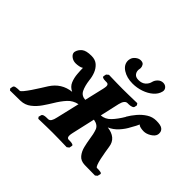

<svg xmlns="http://www.w3.org/2000/svg" viewBox="-132 -819 1030 1030"><g transform="rotate(45 382.5 -304.5)"><path d="M619 -574Q613 -549 591 -530Q569 -511 538 -500.5Q507 -490 475 -490Q431 -490 400.5 -509.5Q370 -529 370 -560Q370 -563 370.5 -566Q371 -569 372 -573Q375 -587 389 -598.5Q403 -610 418 -610Q435 -610 441 -600Q447 -590 447 -580Q447 -578 446.5 -576Q446 -574 446 -572Q445 -569 445 -566Q445 -563 445 -561Q445 -548 454 -537Q463 -526 484 -526Q509 -526 524 -539.5Q539 -553 543 -572Q547 -587 559.5 -598.5Q572 -610 588 -610Q602 -610 611 -601.5Q620 -593 620 -581Q620 -580 619.5 -578Q619 -576 619 -574ZM465 -207 435 -75Q432 -62 432 -53Q432 -35 446 -35H455Q467 -35 475 -32Q483 -29 481 -23L478 -8L466 1Q466 1 447 0.5Q428 0 402.5 -0.5Q377 -1 357 -1Q340 -1 314.5 -0.5Q289 0 270 0.5Q251 1 251 1L244 -8L248 -23Q251 -35 280 -35H288Q300 -35 306.5 -45.5Q313 -56 317 -75L348 -207Q314 -200 291.5 -175.5Q269 -151 247 -114Q235 -94 216.5 -67Q198 -40 173 -20.5Q148 -1 115 0L36 1L29 -8L32 -23Q34 -31 45.5 -33Q57 -35 67 -35H74Q79 -35 90.5 -49Q102 -63 116 -83.5Q130 -104 143 -125Q156 -146 165 -160Q205 -222 277 -230Q251 -242 241 -266Q231 -290 229 -318Q228 -330 227.5 -340.5Q227 -351 227 -358V-362L226 -361Q219 -356 206 -353.5Q193 -351 182 -351Q163 -351 148.5 -362Q134 -373 134 -387Q134 -389 134.5 -390.5Q135 -392 135 -393Q140 -412 157 -426Q174 -440 214 -440Q243 -440 260.5 -424.5Q278 -409 287 -386Q296 -363 298 -339Q303 -300 315 -275.5Q327 -251 357 -249L383 -360Q386 -374 386 -381Q386 -397 371 -397H363Q334 -397 337 -410L340 -424L352 -434Q352 -434 371 -433.5Q390 -433 414.5 -432.5Q439 -432 457 -432Q476 -432 502 -432.5Q528 -433 547.5 -433.5Q567 -434 567 -434L574 -424L571 -410Q570 -404 560 -400.5Q550 -397 538 -397H530Q509 -397 500 -360L475 -249Q506 -251 529.5 -275.5Q553 -300 576 -339H575Q589 -363 608.5 -386Q628 -409 652.5 -424.5Q677 -440 706 -440Q740 -440 752.5 -430Q765 -420 765 -405Q765 -402 765 -399Q765 -396 764 -393Q760 -377 739 -364Q718 -351 698 -351Q686 -351 674.5 -353.5Q663 -356 659 -361Q658 -361 657.5 -361.5Q657 -362 657 -362Q655 -356 648.5 -344Q642 -332 634 -318Q621 -292 598.5 -267Q576 -242 547 -230Q581 -226 601.5 -209Q622 -192 626 -160Q628 -147 631.5 -126Q635 -105 639.5 -84Q644 -63 649.5 -49Q655 -35 660 -35H667Q678 -35 688 -33Q698 -31 696 -23L692 -8L681 1L602 0Q571 -1 555 -20.5Q539 -40 532.5 -67Q526 -94 523 -114Q518 -152 509 -176.5Q500 -201 465 -207Z"/></g></svg>

Font: Libertinus Serif SemiBold
Style: Italic
Weight: 600
Italic angle: -11.5°
Designer: Philipp H. Poll, Khaled Hosny
Foundry: Caleb Maclennan
Version: Version 7.051;RELEASE